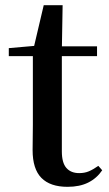

<svg xmlns="http://www.w3.org/2000/svg" viewBox="-20 -706 422 742"><path d="M163 -489V-527H355V-489ZM241 16Q174 16 140 -18.5Q106 -53 106 -126Q106 -152 106.5 -173Q107 -194 107 -223V-489H14V-520L128 -530L109 -516L149 -686H222L219 -511V-500V-121Q219 -77 236.5 -57Q254 -37 286 -37Q307 -37 323.5 -44Q340 -51 360 -65L375 -48Q354 -17 321 -0.5Q288 16 241 16Z"/></svg>

Font: Noto Serif KR ExtraLight SemiBold
Style: Regular
Weight: 600
Version: Version 2.002-H1;hotconv 1.1.0;makeotfexe 2.6.0